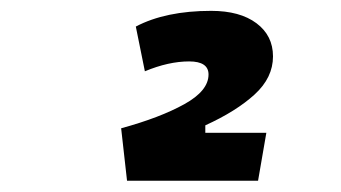

<svg xmlns="http://www.w3.org/2000/svg" viewBox="-20 -723 626 352"><path d="M212.9 -391.6 202.1 -487.8Q273.4 -507.3 317.9 -532Q362.3 -556.6 362.3 -586.4Q362.3 -610.4 326.7 -610.4Q289.1 -610.4 245.6 -592.3L229 -674.3Q283.7 -703.1 367.2 -703.1Q419.9 -703.1 450.2 -680.4Q480.5 -657.7 480.5 -619.6Q480.5 -580.6 446.8 -549.8Q413.1 -519 356.4 -493.2V-479.5H468.3L453.1 -391.6Z"/></svg>

Font: Cascadia Mono NF SemiBold
Style: Italic
Weight: 600
Italic angle: -10°
Monospace: yes
Designer: Aaron Bell
Foundry: Saja Typeworks
Version: Version 2404.023; ttfautohint (v1.8.4)